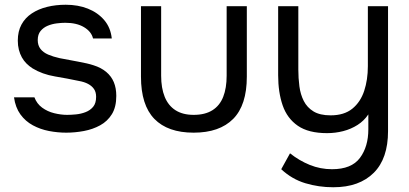

<svg xmlns="http://www.w3.org/2000/svg" viewBox="-20 -553 1722 809"><path d="M259 6Q223 6 186.5 -1Q150 -8 118.5 -25Q87 -42 66 -71Q45 -100 39 -143H125Q135 -116 157.5 -99.5Q180 -83 208.5 -76Q237 -69 263 -69Q279 -69 300 -71Q321 -73 340.5 -80.5Q360 -88 372.5 -103Q385 -118 385 -145Q385 -165 376 -178Q367 -191 351 -199.5Q335 -208 312 -212Q265 -222 211.5 -231Q158 -240 117 -265Q103 -274 91.5 -285.5Q80 -297 72 -311.5Q64 -326 59.5 -343.5Q55 -361 55 -382Q55 -421 70.5 -449.5Q86 -478 114 -496.5Q142 -515 178.5 -524Q215 -533 257 -533Q309 -533 350.5 -516.5Q392 -500 419 -468.5Q446 -437 451 -391H372Q365 -420 334 -438.5Q303 -457 255 -457Q239 -457 219 -454.5Q199 -452 181 -444.5Q163 -437 151 -422.5Q139 -408 139 -384Q139 -362 150.5 -347Q162 -332 183 -323Q204 -314 231 -308Q266 -301 308 -293.5Q350 -286 374 -278Q406 -268 427.5 -250Q449 -232 459.5 -207Q470 -182 470 -149Q470 -102 451.5 -72Q433 -42 402 -25Q371 -8 333.5 -1Q296 6 259 6Z M796 6Q687 6 630.5 -52Q574 -110 574 -230V-527H659V-234Q659 -182 674 -145Q689 -108 719.5 -88.5Q750 -69 796 -69Q844 -69 875 -88.5Q906 -108 920.5 -145Q935 -182 935 -234V-527H1020V-230Q1020 -110 962.5 -52Q905 6 796 6Z M1384 236Q1323 236 1266.5 219Q1210 202 1165 160L1202 93Q1241 124 1285.5 142Q1330 160 1379 160Q1461 160 1496.5 112.5Q1532 65 1532 -8V-71Q1514 -44 1486.5 -26.5Q1459 -9 1426 -0.5Q1393 8 1358 8Q1280 8 1235 -23Q1190 -54 1171 -109Q1152 -164 1152 -236V-527H1237V-260Q1237 -224 1241.5 -189.5Q1246 -155 1260 -127.5Q1274 -100 1301 -83.5Q1328 -67 1373 -67Q1430 -67 1464.5 -95Q1499 -123 1514.5 -170Q1530 -217 1530 -274V-527H1615V0Q1615 57 1600 101Q1585 145 1555 175Q1525 205 1482.5 220.5Q1440 236 1384 236Z"/></svg>

Font: Onest
Style: Regular
Weight: 400
Designer: Dmitri Voloshin, Andrey Kudryavtsev
Foundry: Dmitri Voloshin, Andrey Kudryavtsev
Version: Version 1.000;gftools[0.9.33]